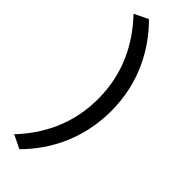

<svg xmlns="http://www.w3.org/2000/svg" viewBox="-326 -898 1056 1056"><g transform="rotate(45 202.0 -370.0)"><path d="M31 96 111 135C231 14 320 -155 320 -370C320 -585 230 -754 109 -875L28 -836C143 -715 222 -562 222 -366C222 -170 142 -17 26 104Z"/></g></svg>

Font: GenEiGothic-pro-SemiBold
Style: Regular
Weight: 500
Designer: Ryoko NISHIZUKA (kana & ideographs); Paul D. Hunt (Latin, Greek & Cyrillic); Wenlong ZHANG (bopomofo); Sandoll Communica
Foundry: Adobe Systems Incorporated; o_tamon
Version: Version 1.000.140830